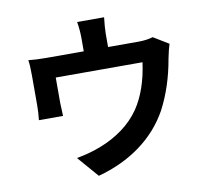

<svg xmlns="http://www.w3.org/2000/svg" viewBox="-91 -920 1183 1081"><g transform="rotate(-10 500.0 -380.0)"><path d="M567 -766Q565 -740 565 -725V-581H426V-725Q426 -768 418 -817H572ZM889 -526Q862 -368 796 -243Q735 -133 630.5 -56.5Q526 20 388 57L284 -63Q359 -76 425 -102Q495 -129 553.5 -172Q612 -215 652 -273Q720 -374 741 -530H245V-384Q245 -370 248 -310H110Q115 -352 115 -394V-567Q115 -623 110 -653Q154 -648 212 -648H739Q785 -648 822 -659L909 -606Q901 -584 889 -526Z"/></g></svg>

Font: Merged Yaku Han JP
Style: Bold
Weight: 700
Designer: Ryoko NISHIZUKA 西塚涼子 (kana, bopomofo & ideographs); Paul D. Hunt (Latin, Greek & Cyrillic); Sandoll Communications 산돌커뮤니
Foundry: Adobe
Version: Version 2.004